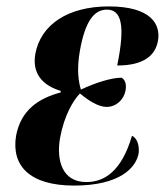

<svg xmlns="http://www.w3.org/2000/svg" viewBox="-20 -568 514 598"><path d="M211 10C355 10 405 -47 412 -92C414 -112 409 -137 391 -145C358 -32 303 -1 249 -1C174 -1 155 -68 167 -138C180 -209 208 -255 229 -277C256 -254 287 -235 312 -235C342 -235 366 -258 371 -286C375 -309 368 -320 359 -326C326 -326 277 -310 232 -289C225 -312 218 -350 229 -411C245 -500 272 -538 313 -538C358 -538 371 -490 345 -364C429 -364 464 -396 472 -441C481 -491 452 -548 319 -548C192 -548 107 -492 90 -400C80 -342 109 -303 169 -285V-280C100 -262 45 -225 30 -145C15 -52 72 10 211 10Z"/></svg>

Font: Noto Serif Display Condensed
Style: Bold Italic
Weight: 700
Width: 3
Italic angle: -12°
Designer: Monotype Design Team
Foundry: Monotype Imaging Inc.
Version: Version 2.009